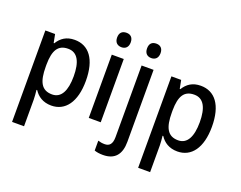

<svg xmlns="http://www.w3.org/2000/svg" viewBox="-144 -1020 1929 1537"><g transform="rotate(20 820.0 -252.0)"><path d="M324 -549C253 -549 209 -517 178 -467H173L159 -539H76V240H178V14C178 -9 175 -41 172 -68H178C207 -23 254 10 325 10C443 10 519 -89 519 -270C519 -455 444 -549 324 -549ZM299 -464C379 -464 415 -394 415 -271C415 -148 378 -76 301 -76C210 -76 178 -141 178 -268V-287C179 -407 213 -464 299 -464Z M694 -744C659 -744 635 -726 635 -683C635 -641 660 -621 694 -621C727 -621 751 -641 751 -683C751 -725 727 -744 694 -744ZM744 -539H642V0H744Z M890 -683C890 -641 914 -621 948 -621C981 -621 1005 -641 1005 -683C1005 -725 981 -744 948 -744C913 -744 890 -726 890 -683ZM849 240C952 240 998 179 998 74V-539H896V71C896 133 871 154 833 154C812 154 794 151 776 145V229C794 236 820 240 849 240Z M1398 -549C1327 -549 1283 -517 1252 -467H1247L1233 -539H1150V240H1252V14C1252 -9 1249 -41 1246 -68H1252C1281 -23 1328 10 1399 10C1517 10 1593 -89 1593 -270C1593 -455 1518 -549 1398 -549ZM1373 -464C1453 -464 1489 -394 1489 -271C1489 -148 1452 -76 1375 -76C1284 -76 1252 -141 1252 -268V-287C1253 -407 1287 -464 1373 -464Z"/></g></svg>

Font: Noto Sans Gujarati SemiCondensed Medium
Style: Regular
Weight: 500
Width: 4
Designer: Jelle Bosma - Monotype Design Team, Universal Thirst
Foundry: Monotype Imaging Inc.
Version: Version 2.106